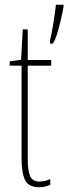

<svg xmlns="http://www.w3.org/2000/svg" viewBox="-20 -780 288 810"><path d="M147 -14Q160 -14 172.5 -17.5Q185 -21 192 -25V0Q182 4 171 7Q160 10 146 10Q100 10 85.5 -21Q71 -52 71 -112V-503H21V-521L69 -528L76 -656H97V-527H196V-503H97V-108Q97 -60 107 -37Q117 -14 147 -14ZM248 -750Q245 -733 238 -702Q231 -671 222 -641Q213 -611 203 -596H191V-610Q193 -616 197 -636Q201 -656 205 -681Q209 -706 212 -728Q215 -750 216 -760H248Z"/></svg>

Font: Noto Sans Telugu ExtraCondensed Thin
Style: Regular
Weight: 100
Width: 2
Designer: Jelle Bosma - Monotype Design Team
Foundry: Monotype Imaging Inc.
Version: Version 2.005; ttfautohint (v1.8.4.7-5d5b)